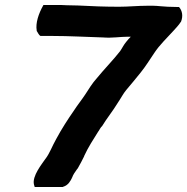

<svg xmlns="http://www.w3.org/2000/svg" viewBox="-20 -739 750 769"><path d="M127 -615C130 -612 134 -600 142 -595H190C258 -595 324 -591 393 -589C429 -586 462 -592 493 -592H504C499 -587 491 -579 486 -572C475 -559 470 -547 461 -534C433 -498 399 -464 368 -426C349 -405 336 -383 321 -360C310 -343 288 -315 276 -296C251 -260 227 -223 205 -182C188 -152 180 -127 163 -104L162 -103C148 -82 108 -34 116 0L119 10H231L233 9C254 3 263 -16 268 -26V-27L269 -28C272 -38 281 -51 289 -62L290 -63L291 -64C301 -81 309 -97 317 -113V-114C333 -149 354 -181 374 -213L375 -214C379 -220 383 -229 389 -234C405 -261 433 -296 451 -326C464 -345 474 -365 486 -379C505 -402 525 -425 543 -448C564 -474 579 -499 598 -527C619 -559 647 -585 675 -616C683 -625 695 -637 704 -651L705 -652C714 -675 710 -696 697 -711H690C677 -711 667 -712 652 -712L624 -714C612 -715 603 -716 593 -716H571C532 -716 494 -712 457 -712C402 -712 346 -714 292 -717L247 -718C233 -719 220 -719 208 -719H154C134 -684 122 -646 127 -617Z"/></svg>

Font: Hussar Pisanka
Style: BdKur
Weight: 700
Designer: Robert Jablonski
Foundry: Cannot Into Space Fonts
Version: Version 1.070